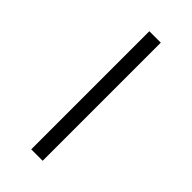

<svg xmlns="http://www.w3.org/2000/svg" viewBox="-299 -832 1138 1138"><g transform="rotate(45 270.0 -263.0)"><path d="M222 -758H318V232H222Z"/></g></svg>

Font: Noto Sans Adlam Unjoined SemiBold
Style: Regular
Weight: 600
Version: Version 3.001